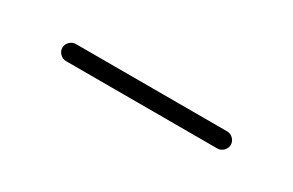

<svg xmlns="http://www.w3.org/2000/svg" viewBox="3 -535 594 389"><g transform="rotate(30 300.0 -340.0)"><path d="M477 -360Q485 -360 491 -354Q497 -348 497 -340Q497 -332 491 -326Q485 -320 477 -320H123Q115 -320 109 -326Q103 -332 103 -340Q103 -348 109 -354Q115 -360 123 -360Z"/></g></svg>

Font: Tsukimi Rounded Light
Style: Regular
Weight: 300
Designer: Takashi Funayama
Foundry: Takashi Funayama
Version: Version 1.032; ttfautohint (v1.8.3)